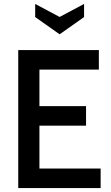

<svg xmlns="http://www.w3.org/2000/svg" viewBox="-20 -954 563 974"><path d="M72.5 0V-700H481.5V-601H180V-415.5H416.5V-316.5H180V-99H490.5V0ZM158.5 -934V-867.5L282.5 -780L406.5 -867.5V-934L282.5 -868Z"/></svg>

Font: Cabin SemiCondensedMedium
Style: Regular
Weight: 500
Width: 4
Designer: Pablo Impallari
Foundry: Pablo Impallari. http://www.impallari.com Igino Marini. http://www.ikern.com
Version: Version 3.001